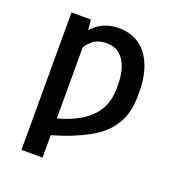

<svg xmlns="http://www.w3.org/2000/svg" viewBox="-135 -666 916 982"><g transform="rotate(20 322.5 -175.0)"><path d="M263 -536Q300 -553 346 -553Q413 -553 461 -519Q507 -485 531 -424Q555 -364 555 -283V-259Q555 -162 513 -99Q474 -36 393 7Q314 50 205 81V203H90V-545H196L201 -489Q227 -519 263 -536ZM327 -60Q380 -92 410 -140Q440 -190 440 -259V-283Q440 -332 427 -371Q413 -412 386 -435Q359 -459 313 -459Q275 -459 247 -442Q222 -424 205 -397V-10Q273 -28 327 -60Z"/></g></svg>

Font: Sinter Medium
Style: Regular
Weight: 500
Foundry: Adobe & rsms
Version: Version 1.000